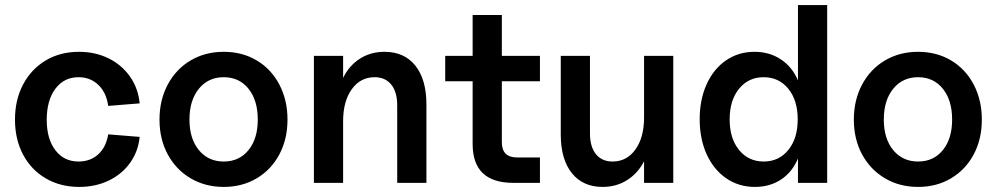

<svg xmlns="http://www.w3.org/2000/svg" viewBox="-20 -720 3925 756"><path d="M39 -249Q39 -327 71 -387.5Q103 -448 160 -482Q217 -516 291 -516Q355 -516 407 -490.5Q459 -465 491.5 -419Q524 -373 530 -313L406 -303Q399 -355 367.5 -385.5Q336 -416 289 -416Q232 -416 198 -370.5Q164 -325 164 -248Q164 -173 198 -128.5Q232 -84 289 -84Q336 -84 367 -112.5Q398 -141 406 -191L530 -181Q524 -123 492 -78.5Q460 -34 408 -9Q356 16 292 16Q218 16 160.5 -17.5Q103 -51 71 -111Q39 -171 39 -249Z M608 -249Q608 -326 640.5 -387Q673 -448 730.5 -482Q788 -516 861 -516Q934 -516 991 -482Q1048 -448 1080 -387Q1112 -326 1112 -249Q1112 -172 1080 -112Q1048 -52 991 -18Q934 16 861 16Q788 16 730.5 -18Q673 -52 640.5 -112Q608 -172 608 -249ZM861 -84Q922 -84 958.5 -129Q995 -174 995 -249Q995 -325 958.5 -370.5Q922 -416 861 -416Q800 -416 763 -370.5Q726 -325 726 -249Q726 -174 763 -129Q800 -84 861 -84Z M1455 -416Q1399 -416 1365 -368.5Q1331 -321 1331 -243V0H1216V-500H1331V-413Q1354 -461 1396.5 -488.5Q1439 -516 1494 -516Q1572 -516 1615.5 -461.5Q1659 -407 1659 -309V0H1544V-305Q1544 -358 1520.5 -387Q1497 -416 1455 -416Z M1841 -153V-400H1733V-500H1841V-661H1956V-500H2106V-400H1956V-160Q1956 -100 2016 -100H2106V0H2001Q1841 0 1841 -153Z M2188 -191V-500H2303V-195Q2303 -142 2326.5 -113Q2350 -84 2392 -84Q2448 -84 2482 -131.5Q2516 -179 2516 -257V-500H2631V0H2516V-85Q2492 -38 2449.5 -11Q2407 16 2353 16Q2275 16 2231.5 -38.5Q2188 -93 2188 -191Z M2735 -251Q2735 -328 2762.5 -388.5Q2790 -449 2839 -482.5Q2888 -516 2951 -516Q3010 -516 3055 -486Q3100 -456 3122 -403V-700H3237V0H3122V-96Q3100 -43 3056 -13.5Q3012 16 2952 16Q2889 16 2839.5 -18Q2790 -52 2762.5 -112.5Q2735 -173 2735 -251ZM2987 -84Q3047 -84 3084 -129.5Q3121 -175 3121 -250Q3121 -325 3084 -370.5Q3047 -416 2987 -416Q2927 -416 2890 -370.5Q2853 -325 2853 -250Q2853 -175 2890 -129.5Q2927 -84 2987 -84Z M3342 -249Q3342 -326 3374.5 -387Q3407 -448 3464.5 -482Q3522 -516 3595 -516Q3668 -516 3725 -482Q3782 -448 3814 -387Q3846 -326 3846 -249Q3846 -172 3814 -112Q3782 -52 3725 -18Q3668 16 3595 16Q3522 16 3464.5 -18Q3407 -52 3374.5 -112Q3342 -172 3342 -249ZM3595 -84Q3656 -84 3692.5 -129Q3729 -174 3729 -249Q3729 -325 3692.5 -370.5Q3656 -416 3595 -416Q3534 -416 3497 -370.5Q3460 -325 3460 -249Q3460 -174 3497 -129Q3534 -84 3595 -84Z"/></svg>

Font: MedMera Sans Semibold
Style: Regular
Weight: 600
Designer: Kasper Nordkvist
Foundry: UNCUT.wtf
Version: Version 1.300